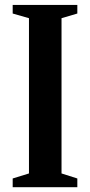

<svg xmlns="http://www.w3.org/2000/svg" viewBox="-20 -782 376 802"><path d="M33 0V-36.5L101 -57.5V-706L33 -725.5V-761.5H303V-725.5L237 -706V-57.5L303 -36.5V0Z"/></svg>

Font: Libre Caslon Condensed
Style: Bold
Weight: 700
Designer: Pablo Impallari, Rodrigo Fuenzalida, Katja Schimmel, Ertekin Erdin
Foundry: Pablo Impallari, Rodrigo Fuenzalida
Version: Version 2.000; ttfautohint (v1.8.4.7-5d5b);gftools[0.9.33]